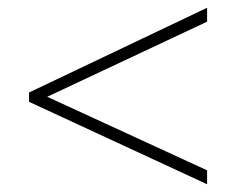

<svg xmlns="http://www.w3.org/2000/svg" viewBox="-20 -610 610 496"><path d="M515 -134 55 -347V-371L515 -590V-554L102 -360L515 -170Z"/></svg>

Font: Noto Sans Khmer UI ExtraLight
Style: Regular
Weight: 200
Designer: Danh Hong and the Monotype Design Team
Foundry: Monotype Imaging Inc.
Version: Version 2.002; ttfautohint (v1.8.4.7-5d5b)